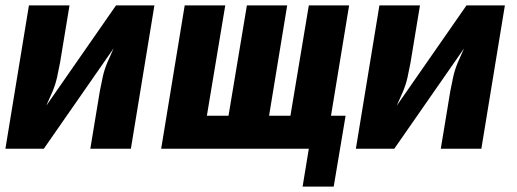

<svg xmlns="http://www.w3.org/2000/svg" viewBox="-20 -550 1912 710"><path d="M0 0H142L400 -371Q388 -345 377 -319Q366 -293 360 -266Q354 -239 349 -212L314 0H464L551 -530H409L151 -159Q163 -185 174 -211Q185 -237 191 -264Q197 -291 202 -318L237 -530H87Z M1099 140H1214L1258 -122H1204L1271 -530H1122L1054 -122H975L1042 -530H893L825 -122H745L813 -530H663L576 0H1122Z M1296 0H1438L1696 -371Q1684 -345 1673 -319Q1662 -293 1656 -266Q1650 -239 1645 -212L1610 0H1760L1847 -530H1705L1447 -159Q1459 -185 1470 -211Q1481 -237 1487 -264Q1493 -291 1498 -318L1533 -530H1383Z"/></svg>

Font: Iosevka Sparkle Heavy Oblique
Style: Regular
Weight: 900
Italic angle: -9°
Designer: Belleve Invis
Foundry: Belleve Invis
Version: Version 4.5.0; ttfautohint (v1.8.3)